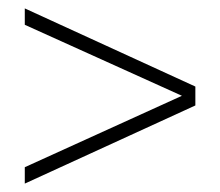

<svg xmlns="http://www.w3.org/2000/svg" viewBox="-20 -557 524 457"><path d="M39 -120V-159L413 -329L39 -498V-537L445 -351V-306Z"/></svg>

Font: Montserrat arm2 ExtraLight
Style: Regular
Weight: 275
Designer: Julieta Ulanovsky
Foundry: Julieta Ulanovsky
Version: Version 6.000